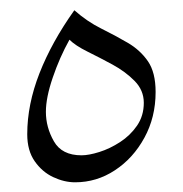

<svg xmlns="http://www.w3.org/2000/svg" viewBox="-20 -432 364 382"><path d="M127.9 -411.6Q153.3 -389.2 181.4 -375.2Q209.5 -361.3 234.1 -346.9Q258.8 -332.5 274.2 -310.3Q289.6 -288.1 289.6 -249Q289.6 -198.7 267.3 -158Q245.1 -117.2 208.7 -93.3Q172.4 -69.3 129.4 -69.3Q107.9 -69.3 85.9 -79.6Q64 -89.8 49.1 -111.1Q34.2 -132.3 34.2 -165Q34.2 -224.1 58.6 -286.4Q83 -348.6 127.9 -411.6ZM142.1 -123Q156.7 -123 177.7 -129.6Q198.7 -136.2 219 -149.4Q239.3 -162.6 252.7 -182.1Q266.1 -201.7 266.1 -227.5Q266.1 -252.4 247.8 -271Q229.5 -289.6 203.9 -303.5Q178.2 -317.4 154.1 -329.3Q129.9 -341.3 118.2 -353Q98.6 -317.9 85 -277.8Q71.3 -237.8 71.3 -209.5Q71.3 -178.7 87.2 -150.9Q103 -123 142.1 -123Z"/></svg>

Font: Lateef ExtraLight
Style: Regular
Weight: 200
Designer: SIL International
Foundry: SIL International
Version: Version 4.200